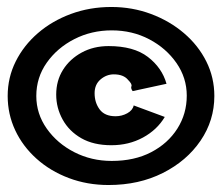

<svg xmlns="http://www.w3.org/2000/svg" viewBox="-20 -547 640 550"><path d="M291 -17Q230 -17 177 -37Q124 -57 84.5 -92.5Q45 -128 23.5 -174Q2 -220 2 -272Q2 -325 25 -371Q48 -417 88.5 -452Q129 -487 183 -507Q237 -527 299 -527Q359 -527 412.5 -507Q466 -487 507 -452Q548 -417 571 -371Q594 -325 594 -272Q594 -202 554.5 -144Q515 -86 446.5 -51.5Q378 -17 291 -17ZM300 -86Q365 -86 413 -111Q461 -136 488 -178.5Q515 -221 515 -273Q515 -324 485.5 -366.5Q456 -409 407.5 -434.5Q359 -460 300 -460Q242 -460 193 -435Q144 -410 114 -367.5Q84 -325 84 -272Q84 -221 114 -178.5Q144 -136 193 -111Q242 -86 300 -86ZM299 -131Q248 -131 213 -151Q178 -171 159.5 -204.5Q141 -238 141 -276Q141 -316 160.5 -347Q180 -378 214 -396.5Q248 -415 291 -415Q363 -415 403.5 -384Q444 -353 457 -307L360 -286Q354 -294 356.5 -300Q359 -306 347 -318Q334 -334 306 -334Q285 -334 268 -319.5Q251 -305 251 -280Q251 -253 265.5 -233.5Q280 -214 311 -214Q329 -214 344.5 -222.5Q360 -231 363 -245L452 -212Q430 -175 389.5 -153Q349 -131 299 -131Z"/></svg>

Font: Inconsolata Expanded Black
Style: Regular
Weight: 900
Width: 7
Monospace: yes
Designer: Raph Levien, Cyreal, Brenton Simpson
Foundry: Raph Levien, Cyreal, Google
Version: Version 3.001; ttfautohint (v1.8.2.53-6de2)